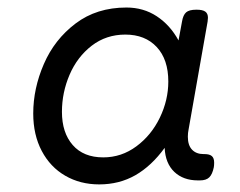

<svg xmlns="http://www.w3.org/2000/svg" viewBox="-20 -482 640 513"><path d="M552.2 -47.4Q552.2 -40 551.3 -35.2Q547.4 -16.1 539.1 -8.1Q530.8 0 514.2 0H508.8Q469.7 0 445.8 -22.7Q421.9 -45.4 419.9 -86.9Q384.8 -38.6 341.8 -13.9Q298.8 10.7 245.1 10.7Q194.3 10.7 154.3 -12.5Q114.3 -35.6 91.6 -78.6Q68.8 -121.6 68.8 -178.7Q68.8 -245.6 97.2 -311Q125.5 -376.5 181.9 -419.2Q238.3 -461.9 317.9 -461.9Q363.3 -461.9 398.9 -438.5Q434.6 -415 457 -374L466.3 -424.3Q469.2 -441.9 477.3 -449Q485.4 -456.1 504.4 -456.1H505.4Q521.5 -456.1 528.6 -450.9Q535.6 -445.8 535.6 -434.6Q535.6 -432.1 534.7 -424.3L483.9 -136.2Q481.9 -127 481.9 -116.7Q481.9 -93.8 493.2 -82Q504.4 -70.3 523.9 -70.3H526.4Q540 -70.3 546.1 -64.9Q552.2 -59.6 552.2 -47.4ZM429.7 -264.2Q429.7 -323.2 398.7 -356.4Q367.7 -389.6 314.9 -389.6Q263.7 -389.6 225.1 -359.9Q186.5 -330.1 166 -282.5Q145.5 -234.9 145.5 -183.1Q145.5 -127.4 174.3 -94.5Q203.1 -61.5 255.9 -61.5Q304.7 -61.5 344.5 -91.1Q384.3 -120.6 407 -167.5Q429.7 -214.4 429.7 -264.2Z"/></svg>

Font: Courier Prime
Style: Italic
Weight: 400
Italic angle: -10°
Designer: Alan Dague-Greene
Foundry: Quote-Unquote Apps
Version: Version 3.018